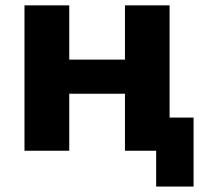

<svg xmlns="http://www.w3.org/2000/svg" viewBox="-20 -559 743 712"><path d="M697.8 132.8V-123H608.9V-539.1H443.4V-337.9H236.8V-539.1H70.8V0H236.8V-211.4H443.4V0H559.1V132.8Z"/></svg>

Font: Winston ExtraBold
Style: Regular
Weight: 800
Designer: Vernon Adams, Kim Jin-seong, David Berlow, Cristiano Sobral
Foundry: The Winston Project Authors
Version: Version 3.004